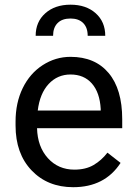

<svg xmlns="http://www.w3.org/2000/svg" viewBox="-20 -777 570 807"><path d="M45.4 0ZM287.6 9.8Q180.2 9.8 112.8 -60.8Q45.4 -131.3 45.4 -249.5V-266.1Q45.4 -344.7 75.4 -406.5Q105.5 -468.3 159.4 -503.2Q213.4 -538.1 276.4 -538.1Q379.4 -538.1 436.5 -470.2Q493.7 -402.3 493.7 -275.9V-238.3H135.7Q137.7 -160.2 181.4 -112.1Q225.1 -64 292.5 -64Q340.3 -64 373.5 -83.5Q406.7 -103 431.6 -135.3L486.8 -92.3Q420.4 9.8 287.6 9.8ZM276.4 -463.9Q221.7 -463.9 184.6 -424.1Q147.5 -384.3 138.7 -312.5H403.3V-319.3Q399.4 -388.2 366.2 -426Q333 -463.9 276.4 -463.9ZM348.6 -626.5Q348.6 -661.1 329.6 -680.2Q310.5 -699.2 276.4 -699.2Q241.2 -699.2 222.2 -680.2Q203.1 -661.1 203.1 -626.5H129.9Q129.9 -685.1 170.4 -721.2Q210.9 -757.3 276.4 -757.3Q341.8 -757.3 382.1 -721.4Q422.4 -685.5 422.4 -626.5Z"/></svg>

Font: Roboto
Style: Regular
Weight: 400
Designer: Google
Version: Version 2.134; 2016; ttfautohint (v1.6)